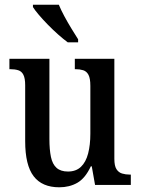

<svg xmlns="http://www.w3.org/2000/svg" viewBox="-20 -786 598 816"><path d="M232 10Q159 10 123 -37Q87 -84 87 -186V-424Q87 -453 79.5 -468Q72 -483 57.5 -487.5Q43 -492 23 -492H20V-536H190V-195Q190 -150 196.5 -119Q203 -88 220.5 -72.5Q238 -57 269 -57Q303 -57 324 -77Q345 -97 354.5 -133.5Q364 -170 364 -218V-421Q364 -453 356 -468Q348 -483 333.5 -487.5Q319 -492 301 -492H298V-536H466V-111Q466 -81 475 -67Q484 -53 499 -48.5Q514 -44 531 -44H536V0H384L370 -79H366Q342 -28 308.5 -9Q275 10 232 10ZM268 -606Q249 -620 227 -639.5Q205 -659 183.5 -681Q162 -703 145 -723Q128 -743 120 -756V-766H230Q239 -744 253.5 -717Q268 -690 284 -664Q300 -638 312 -619V-606Z"/></svg>

Font: Noto Serif Khmer Condensed Medium
Style: Regular
Weight: 500
Width: 3
Designer: Danh Hong and the Monotype Design Team
Foundry: Monotype Imaging Inc.
Version: Version 2.004